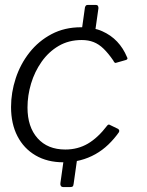

<svg xmlns="http://www.w3.org/2000/svg" viewBox="-20 -762 598 782"><path d="M280 -14Q279 -5 276 -2.5Q273 0 264 0H240Q231 0 228 -4.5Q225 -9 226 -16L241 -123Q241 -129 244.5 -131Q248 -133 253 -133H284Q291 -133 293.5 -129.5Q296 -126 295 -120L280 -14ZM366 -623Q365 -614 361.5 -611.5Q358 -609 349 -609H325Q317 -609 313.5 -613.5Q310 -618 311 -625L326 -732Q328 -738 330.5 -740Q333 -742 339 -742H370Q376 -742 378.5 -738.5Q381 -735 381 -729L366 -623ZM310 -651Q360 -651 396 -635Q432 -619 457 -592.5Q482 -566 497 -530Q500 -525 499 -522.5Q498 -520 494 -518L452 -506Q449 -505 446.5 -507.5Q444 -510 441 -516Q421 -545 402 -563.5Q383 -582 361.5 -590.5Q340 -599 313 -599Q260 -599 219 -575Q178 -551 149.5 -510.5Q121 -470 106.5 -421.5Q92 -373 92 -324Q92 -245 133 -199Q174 -153 246 -153Q297 -153 338 -177Q379 -201 417 -251Q422 -257 428 -253L461 -237Q463 -236 465 -232Q467 -228 464 -223Q445 -196 421 -173Q397 -150 368.5 -134Q340 -118 307.5 -109.5Q275 -101 238 -101Q173 -101 125 -129Q77 -157 51 -207.5Q25 -258 25 -326Q25 -385 44 -443Q63 -501 100 -548Q137 -595 190 -623Q243 -651 310 -651Z"/></svg>

Font: Libre Franklin Thin Light
Style: Italic
Weight: 300
Italic angle: -8°
Version: Version 3.000